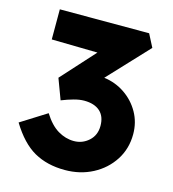

<svg xmlns="http://www.w3.org/2000/svg" viewBox="-107 -795 803 893"><g transform="rotate(15 294.5 -348.0)"><path d="M286 10Q201 10 138 -25.5Q75 -61 22 -148L146 -226Q178 -175 215 -153Q252 -131 292 -131Q333 -131 363.5 -158.5Q394 -186 394 -231Q394 -277 367 -301Q340 -325 291 -325Q269 -325 241.5 -317.5Q214 -310 184 -298L147 -397L292 -557L71 -561V-706H501L533 -644L353 -452Q408 -445 453 -414.5Q498 -384 524.5 -337Q551 -290 551 -233Q551 -163 515.5 -108Q480 -53 420 -21.5Q360 10 286 10Z"/></g></svg>

Font: Readex Pro
Style: Bold
Weight: 700
Designer: Bonnie Shaver-Troup, Thomas Jockin
Foundry: Lexend
Version: Version 1.203; ttfautohint (v1.8.3)